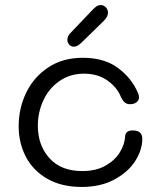

<svg xmlns="http://www.w3.org/2000/svg" viewBox="-20 -742 628 761"><path d="M54 -242Q54 -313 84 -375Q114 -437 171.5 -475Q229 -513 308 -513Q394 -513 448.5 -472Q503 -431 527 -373Q531 -365 531 -356Q531 -345 521.5 -337Q512 -329 495 -329Q483 -329 475 -335.5Q467 -342 460 -356Q445 -395 406.5 -422.5Q368 -450 313 -450Q258 -450 216 -421Q174 -392 152 -344.5Q130 -297 130 -244Q130 -166 176 -115Q222 -64 306 -64Q360 -64 397.5 -85Q435 -106 454.5 -137.5Q474 -169 476 -201Q476 -212 483.5 -218.5Q491 -225 506 -225Q544 -225 544 -192Q544 -148 516 -104Q488 -60 433.5 -30.5Q379 -1 304 -1Q224 -1 167.5 -33.5Q111 -66 82.5 -120.5Q54 -175 54 -242ZM247 -584Q247 -600 261 -613L342 -698Q354 -711 362 -716.5Q370 -722 379 -722Q391 -722 399.5 -713Q408 -704 408 -691Q408 -676 391 -659L303 -573Q287 -557 273 -557Q262 -557 254.5 -565Q247 -573 247 -584Z"/></svg>

Font: Mali
Style: Regular
Weight: 400
Version: Version 1.000; ttfautohint (v1.6)